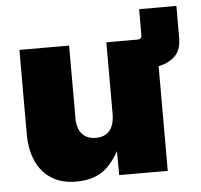

<svg xmlns="http://www.w3.org/2000/svg" viewBox="-49 -691 787 752"><g transform="rotate(-5 345.0 -315.5)"><path d="M467.8 -408.2V-522.5H509.3Q524.9 -522.5 524.9 -538.1V-640.6H671.4V-514.6Q671.4 -459 634.8 -433.6Q598.1 -408.2 545.4 -408.2ZM221.2 10.7Q164.1 10.7 124.3 -14.4Q84.5 -39.6 64.2 -85.2Q43.9 -130.9 43.9 -192.4V-522.5H239.3V-235.4Q239.3 -196.3 258.5 -174.8Q277.8 -153.3 312.5 -153.3Q335.9 -153.3 352.3 -163.1Q368.7 -172.9 377.2 -192.6Q385.7 -212.4 385.7 -241.7V-522.5H581.5V0H390.6L389.6 -141.6H410.6Q387.7 -75.2 343.5 -32.2Q299.3 10.7 221.2 10.7Z"/></g></svg>

Font: Inter 28pt Black
Style: Regular
Weight: 900
Designer: Rasmus Andersson
Foundry: rsms
Version: Version 4.001;git-66647c0bb